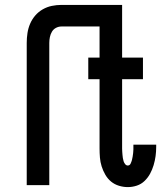

<svg xmlns="http://www.w3.org/2000/svg" viewBox="-20 -755 665 783"><path d="M89 0V-580Q89 -600 92 -620Q95 -640 103 -658.5Q111 -677 124 -692Q137 -707 154.5 -717Q172 -727 191.5 -731Q211 -735 231 -735H432V-647H231Q219 -647 208.5 -641.5Q198 -636 192 -626Q186 -616 183.5 -604Q181 -592 181 -580V0ZM501 8Q483 8 465 2.5Q447 -3 433 -14.5Q419 -26 409.5 -42.5Q400 -59 394.5 -76.5Q389 -94 387.5 -112.5Q386 -131 386 -149V-432H340V-520H386V-735H478V-520H563V-432H478V-149Q478 -143 478.5 -136.5Q479 -130 479.5 -123.5Q480 -117 481 -110.5Q482 -104 484 -97.5Q486 -91 490.5 -85.5Q495 -80 501 -80Q509 -80 512.5 -87.5Q516 -95 518 -102Q520 -109 521 -116.5Q522 -124 523 -131Q524 -138 524 -145.5Q524 -153 524 -161V-165H617V-156Q617 -137 614.5 -118.5Q612 -100 606.5 -81.5Q601 -63 592 -46.5Q583 -30 569.5 -17Q556 -4 538 2Q520 8 501 8Z"/></svg>

Font: Iosevka Custom Semibold
Style: Regular
Weight: 600
Designer: Belleve Invis
Foundry: Belleve Invis
Version: Version 27.0.2; ttfautohint (v1.8.4)